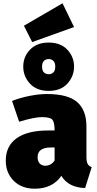

<svg xmlns="http://www.w3.org/2000/svg" viewBox="-20 -1124 591 1164"><path d="M191 20Q111 20 63 -28Q15 -76 15 -150Q15 -239 81 -286Q147 -333 273 -333H311Q311 -380 298.5 -397Q286 -414 234 -414Q188 -414 96 -386L53 -512Q104 -532 161 -543Q218 -554 264 -554Q392 -554 448 -505Q504 -456 504 -357V-173Q504 -145 511 -131Q518 -117 536 -111L496 16Q395 13 352 -58Q298 20 191 20ZM252 -119Q290 -119 311 -151V-230H290Q208 -230 208 -172Q208 -124 252 -119ZM275 -573Q202 -573 161.5 -617Q121 -661 121 -720Q121 -781 162.5 -823.5Q204 -866 275 -866Q348 -866 388.5 -822.5Q429 -779 429 -720Q429 -662 389 -617.5Q349 -573 275 -573ZM275 -674Q292 -674 303.5 -685Q315 -696 315 -720Q315 -744 303.5 -755Q292 -766 275 -766Q258 -766 246.5 -755Q235 -744 235 -720Q235 -696 246.5 -685Q258 -674 275 -674ZM175 -869 125 -968 359 -1104 429 -960Z"/></svg>

Font: Trujillo Black
Style: Regular
Weight: 900
Designer: Fira Sans original fonts by bBox Type GmbH, Carrois Corporate GbR, & Edenspiekermann AG / Changes by Cristiano Sobral
Foundry: Fira Sans original fonts by bBox Type GmbH, Carrois Corporate GbR, & Edenspiekermann AG / Changes by Cristiano Sobral
Version: Version 4.301;July 28, 2020;FontCreator 13.0.0.2655 64-bit